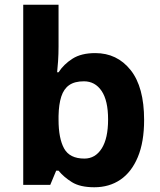

<svg xmlns="http://www.w3.org/2000/svg" viewBox="-20 -780 673 810"><path d="M227 -583Q227 -552 225 -522Q223 -492 221 -475H227Q249 -509 286 -532.5Q323 -556 382 -556Q474 -556 531 -484.5Q588 -413 588 -274Q588 -181 561.5 -117.5Q535 -54 488 -22Q441 10 378 10Q318 10 283.5 -11.5Q249 -33 227 -60H217L192 0H78V-760H227ZM334 -437Q295 -437 272 -421Q249 -405 238.5 -372.5Q228 -340 227 -291V-275Q227 -196 250.5 -153.5Q274 -111 336 -111Q382 -111 409 -153.5Q436 -196 436 -276Q436 -356 408.5 -396.5Q381 -437 334 -437Z"/></svg>

Font: Noto Sans Malayalam
Style: Regular
Weight: 400
Designer: Jelle Bosma - Monotype Design Team
Foundry: Monotype Imaging Inc.
Version: Version 2.103